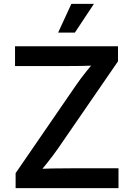

<svg xmlns="http://www.w3.org/2000/svg" viewBox="-20 -965 686 985"><path d="M60.1 0V-76.7L371.1 -529.3Q395.5 -564.5 424.1 -599.9Q452.6 -635.3 481.4 -669.9L492.2 -631.3Q445.3 -627.4 398.2 -626.7Q351.1 -626 304.7 -626H57.1V-727.5H585.4V-650.4L279.3 -205.6Q253.4 -168.5 223.6 -131.1Q193.8 -93.8 164.1 -57.6L153.3 -96.2Q201.2 -100.1 248.8 -100.8Q296.4 -101.6 344.2 -101.6H587.9V0ZM278.3 -797.9 346.2 -945.3H461.9L364.3 -797.9Z"/></svg>

Font: Inter
Style: 540
Weight: 540
Designer: Rasmus Andersson
Foundry: rsms
Version: Version 4.001;git-66647c0bb